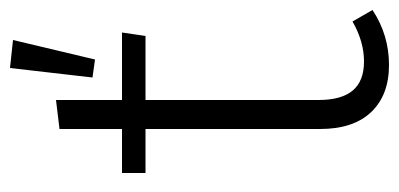

<svg xmlns="http://www.w3.org/2000/svg" viewBox="-227 -560 798 384"><g transform="rotate(-90 172.0 -368.0)"><path d="M344 -22Q294 11 234 11Q174 11 140 -24.5Q106 -60 106 -127V-476H18V-523H106V-648L164 -655V-523H299L292 -476H164V-130Q164 -84 183 -61.5Q202 -39 241 -39Q281 -39 321 -62ZM284 -741 228 -747 209 -582 245 -577Z"/></g></svg>

Font: Statis Sans Light
Style: Regular
Weight: 300
Designer: bBox Type GmbH
Foundry: bBox Type GmbH
Version: Version 1.000